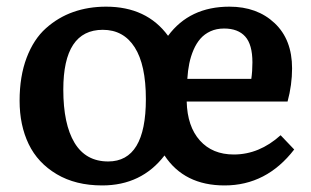

<svg xmlns="http://www.w3.org/2000/svg" viewBox="-20 -545 939 579"><path d="M288.1 14.2Q208 14.2 150.9 -19.8Q93.8 -53.7 66.4 -110.6Q39.1 -167.5 39.1 -241.2Q39.1 -314.9 60.3 -370.8Q81.5 -426.8 118.4 -459.7Q155.3 -492.7 200.9 -508.8Q246.6 -524.9 299.8 -524.9Q422.4 -524.9 486.8 -437Q551.8 -524.9 671.9 -524.9Q755.4 -524.9 808.1 -475.3Q860.8 -425.8 860.8 -338.9Q860.8 -289.1 847.2 -238.8H543Q544.9 -163.6 582.8 -121.3Q620.6 -79.1 685.1 -79.1Q761.7 -79.1 826.2 -137.2L867.2 -94.2Q783.7 14.2 657.2 14.2Q535.6 14.2 476.1 -76.2Q406.7 14.2 288.1 14.2ZM544.9 -307.1H737.8Q741.2 -330.1 741.2 -356.9Q741.2 -410.6 719.5 -434.8Q697.8 -459 655.8 -459Q632.8 -459 614.7 -450.7Q596.7 -442.4 584.5 -428.5Q572.3 -414.6 563.7 -394.8Q555.2 -375 550.8 -353.5Q546.4 -332 544.9 -307.1ZM306.2 -58.1Q419.9 -58.1 419.9 -246.1Q419.9 -349.6 386.2 -402.3Q352.5 -455.1 290 -455.1Q170.9 -455.1 170.9 -274.9Q170.9 -170.4 204.8 -114.3Q238.8 -58.1 306.2 -58.1Z"/></svg>

Font: Literata Book SemiBold
Style: Regular
Weight: 600
Designer: Latin by Veronika Burian and Jose Scaglione. Greek by Irene Vlachou. Cyrillic by Vera Evstafieva
Foundry: TypeTogether
Version: Version 2.003;PS 002.003;hotconv 1.0.88;makeotf.lib2.5.64775